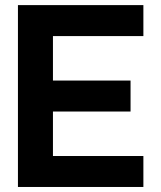

<svg xmlns="http://www.w3.org/2000/svg" viewBox="-20 -743 641 763"><path d="M498.8 -422.9H190.4V-599.6H549.8V-722.7H51.3V0H549.8V-123H190.4V-299.8H498.8Z"/></svg>

Font: Giphurs
Style: Regular
Weight: 400
Version: Version 2.010